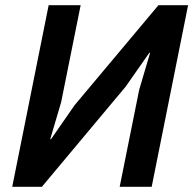

<svg xmlns="http://www.w3.org/2000/svg" viewBox="-20 -718 743 738"><path d="M167 -698H290L215 -325L173 -183H176L267 -314L589 -698H703L563 0H440L515 -373L557 -515H554L463 -385L141 0H27Z"/></svg>

Font: IBM Plex Sans SmBld
Style: Italic
Weight: 600
Italic angle: -11°
Designer: Mike Abbink, Paul van der Laan, Pieter van Rosmalen
Foundry: Bold Monday
Version: Version 3.005